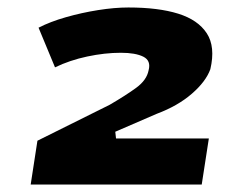

<svg xmlns="http://www.w3.org/2000/svg" viewBox="-20 -731 610 513"><path d="M62 -238 80 -355 273 -451Q316 -476 344 -496.5Q372 -517 377 -543Q384 -569 363 -579.5Q342 -590 303 -590Q260 -590 213 -580Q166 -570 127 -551L83 -657Q114 -673 156 -685Q198 -697 242 -704Q286 -711 323 -711Q403 -711 456 -694.5Q509 -678 532.5 -642Q556 -606 542 -546Q530 -513 492.5 -480.5Q455 -448 399 -427L288 -379L290 -361H538L519 -238Z"/></svg>

Font: Nunito Sans 7pt Expanded Black
Style: Italic
Weight: 900
Width: 7
Italic angle: -9°
Designer: Vernon Adams
Foundry: Vernon Adams
Version: Version 3.101;gftools[0.9.27]